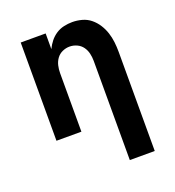

<svg xmlns="http://www.w3.org/2000/svg" viewBox="-135 -634 869 955"><g transform="rotate(-20 300.0 -156.5)"><path d="M389 215V-310Q389 -330 384.5 -349.5Q380 -369 368.5 -385Q357 -401 338.5 -409.5Q320 -418 300 -418Q280 -418 261.5 -409.5Q243 -401 231.5 -385Q220 -369 215.5 -349.5Q211 -330 211 -310V0H79V-520H211V-437Q221 -458 235 -475.5Q249 -493 268 -505.5Q287 -518 309.5 -523Q332 -528 354 -528Q380 -528 405.5 -521Q431 -514 451 -497.5Q471 -481 485 -459Q499 -437 507 -412.5Q515 -388 518 -362Q521 -336 521 -310V215Z"/></g></svg>

Font: Iosevka Custom XBdEx
Style: Regular
Weight: 800
Width: 7
Monospace: yes
Designer: Belleve Invis
Foundry: Belleve Invis
Version: Version 11.2.4; ttfautohint (v1.8.4)